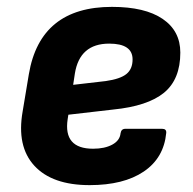

<svg xmlns="http://www.w3.org/2000/svg" viewBox="-20 -527 563 559"><path d="M241 12Q132 12 80 -44.5Q28 -101 46 -203L64 -311Q97 -507 306 -507Q402 -507 453.5 -472Q505 -437 505 -374Q505 -296 457.5 -257Q410 -218 309 -208L179 -193L177 -180Q164 -94 251 -94Q285 -94 307 -106Q329 -118 331 -139Q333 -152 345 -152H452Q465 -152 464 -140Q457 -67 398.5 -27.5Q340 12 241 12ZM193 -280 288 -291Q330 -297 348 -311.5Q366 -326 366 -354Q366 -400 298 -400Q212 -400 198 -313Z"/></svg>

Font: Sofia Sans ExtraBold
Style: Italic
Weight: 800
Italic angle: -9°
Designer: Botio Nikoltchev, Ani Petrova
Foundry: lettersoup
Version: Version 4.100; ttfautohint (v1.8.4.7-5d5b)